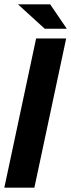

<svg xmlns="http://www.w3.org/2000/svg" viewBox="-27 -868 329 888"><path d="M-7 0 140 -690H279L132 0ZM180 -735 56 -848H205L282 -735Z"/></svg>

Font: Radio Canada Big SemiBold
Style: Italic
Weight: 600
Italic angle: -12°
Designer: Étienne Aubert Bonn
Foundry: Coppers and Brasses
Version: Version 1.001